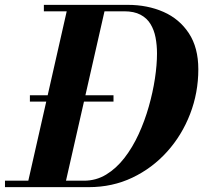

<svg xmlns="http://www.w3.org/2000/svg" viewBox="-58 -770 836 790"><path d="M65 -352V-378H409V-352ZM-37.5 0V-26.5H287.5Q337.5 -26.5 379 -51.8Q420.5 -77 454 -120.2Q487.5 -163.5 512.5 -218Q537.5 -272.5 554.2 -331.5Q571 -390.5 579.5 -447Q588 -503.5 588 -550Q588 -584.5 582 -615.8Q576 -647 561.2 -671.2Q546.5 -695.5 520 -709.5Q493.5 -723.5 453 -723.5H122.5V-750H467.5Q549 -750 614.8 -721Q680.5 -692 719.2 -633Q758 -574 758 -485Q758 -388.5 724.2 -301Q690.5 -213.5 629.5 -145.8Q568.5 -78 486.5 -39Q404.5 0 307.5 0ZM52.5 0 222.5 -750H378L207.5 0Z"/></svg>

Font: Bodoni Moda 9pt
Style: Bold Italic
Weight: 700
Italic angle: -13°
Designer: Owen Earl
Foundry: indestructible type
Version: Version 2.004